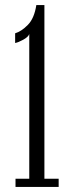

<svg xmlns="http://www.w3.org/2000/svg" viewBox="-20 -741 294 761"><path d="M41.5 0V-32.5H96V-606Q92 -594.5 72.5 -583.8Q53 -573 40 -570.5V-609Q65 -616.5 90.5 -642.5Q116 -668.5 124 -721H156V-32.5H212.5V0Z"/></svg>

Font: Imbue 10pt Light
Style: Regular
Weight: 300
Designer: Tyler Finck
Foundry: Etcetera Type Company
Version: Version 1.102; ttfautohint (v1.8.3)